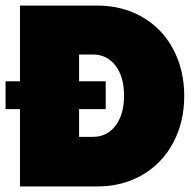

<svg xmlns="http://www.w3.org/2000/svg" viewBox="-20 -670 702 690"><path d="M0 -277.8V-377.9H51.8V-649.9H330.1Q420.4 -649.9 491.7 -608.6Q563 -567.4 602.5 -493.2Q642.1 -418.9 642.1 -325.2Q642.1 -231.4 602.5 -157.2Q563 -83 491.7 -41.5Q420.4 0 330.1 0H51.8V-277.8ZM264.2 -178.2H314Q364.7 -178.2 395.3 -218.5Q425.8 -258.8 425.8 -326.2Q425.8 -393.6 395.3 -433.8Q364.7 -474.1 314 -474.1H264.2V-377.9H359.9V-277.8H264.2Z"/></svg>

Font: Apfel Grotezk Satt
Style: Regular
Weight: 900
Designer: Luigi Gorlero
Foundry: © 2023, Luigi Gorlero & Collletttivo
Version: Version 2.000;Glyphs 3.2 (3217)